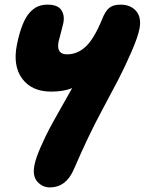

<svg xmlns="http://www.w3.org/2000/svg" viewBox="-20 -543 626 830"><path d="M195.8 267.1Q163.1 267.1 141.4 242.2Q119.6 217.3 128.9 170.9Q134.8 140.6 155.5 93.5Q176.3 46.4 192.1 16.4Q208 -13.7 246.3 -81.3Q284.7 -148.9 292 -162.1Q254.9 -147 201.2 -147Q117.7 -147 76.2 -202.6Q34.7 -258.3 53.2 -350.1Q63.5 -400.9 77.4 -435.5Q91.3 -470.2 108.6 -489Q126 -507.8 144.3 -515.4Q162.6 -522.9 186 -522.9Q229 -522.9 244.6 -500.2Q260.3 -477.5 253.9 -443.8Q252.4 -436.5 243.2 -401.4Q233.9 -366.2 232.9 -361.8Q223.1 -308.1 270 -308.1Q314.9 -308.1 351.1 -342Q387.2 -376 421.9 -460.9Q435.1 -494.6 452.1 -508.8Q469.2 -522.9 501 -522.9Q544.4 -522.9 568.4 -495.4Q592.3 -467.8 583 -418.9Q575.7 -381.3 546.4 -314.7Q517.1 -248 490.7 -197.5Q464.4 -147 420.9 -65.9Q362.8 41.5 298.8 189.9Q265.1 267.1 195.8 267.1Z"/></svg>

Font: Shantell Sans Normal
Style: Italic
Weight: 800
Italic angle: -11.31°
Designer: Stephen Nixon, Anya Danilova, Shantell Martin
Foundry: Arrow Type
Version: Version 1.006;[559af2be0]